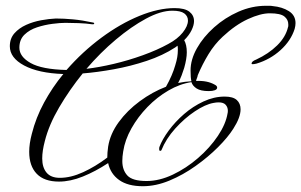

<svg xmlns="http://www.w3.org/2000/svg" viewBox="-20 -598 1042 664"><path d="M474 46Q422 46 392 24.5Q362 3 354 -34Q310 -5 266.5 12.5Q223 30 184 30Q133 30 107 3Q81 -24 81 -73Q81 -101 90 -135Q104 -191 132.5 -243.5Q161 -296 199 -342Q113 -345 63.5 -371.5Q14 -398 14 -438Q14 -465 30 -483Q46 -501 70.5 -512Q95 -523 122.5 -528Q150 -533 173 -534Q201 -534 233 -531Q265 -528 302 -520Q307 -519 305.5 -516Q304 -513 299 -514Q278 -517 252.5 -518Q227 -519 206 -519Q188 -519 161 -515.5Q134 -512 108 -503.5Q82 -495 64.5 -478Q47 -461 47 -433Q47 -402 86 -380Q125 -358 210 -356Q265 -419 330.5 -467.5Q396 -516 462 -543Q528 -570 584 -570Q619 -570 635 -557.5Q651 -545 651 -525Q651 -511 642.5 -493.5Q634 -476 617 -459Q626 -443 626 -417Q626 -395 617 -363Q613 -350 608 -337Q603 -324 596 -311Q620 -316 642 -317Q639 -328 639 -354Q639 -392 661 -431Q683 -470 720.5 -503.5Q758 -537 804.5 -557.5Q851 -578 900 -578Q906 -578 912 -578Q918 -578 923 -577Q956 -574 979 -559.5Q1002 -545 1002 -518Q1002 -509 999 -498Q986 -457 950 -424.5Q914 -392 867 -378Q863 -377 859.5 -376.5Q856 -376 854 -376Q850 -376 850 -378Q850 -386 866 -392Q909 -412 938.5 -441Q968 -470 976 -504Q977 -506 977 -509Q977 -512 977 -514Q977 -530 963.5 -541Q950 -552 913 -552Q881 -552 837.5 -532Q794 -512 750 -471Q722 -445 701 -410.5Q680 -376 664 -338Q663 -332 661 -327.5Q659 -323 658 -318Q697 -320 723 -305Q731 -301 731 -295Q731 -289 723 -286Q715 -283 702 -283Q674 -283 660 -292Q646 -301 642 -314Q602 -308 562.5 -285Q523 -262 490 -228Q457 -194 434.5 -154Q412 -114 406 -74Q403 -56 403 -41Q403 -10 420.5 9Q438 28 487 28Q531 28 577.5 6Q624 -16 665 -51.5Q706 -87 733.5 -128Q761 -169 767 -206Q768 -209 768 -215Q768 -227 760.5 -235.5Q753 -244 736 -244Q732 -244 727.5 -243.5Q723 -243 718 -242Q690 -237 654 -213Q618 -189 586 -153.5Q554 -118 538 -78Q534 -76 534 -76Q529 -76 531 -89Q541 -116 563.5 -146.5Q586 -177 616.5 -203.5Q647 -230 683.5 -247Q720 -264 757 -264Q786 -264 799 -252Q812 -240 812 -220Q812 -192 787 -153Q768 -123 734 -89Q700 -55 656.5 -24Q613 7 566 26.5Q519 46 474 46ZM279 -360Q322 -365 373 -377Q424 -389 474 -407Q524 -425 562 -446Q594 -463 612 -485.5Q630 -508 630 -527Q630 -542 617.5 -551.5Q605 -561 576 -561Q536 -561 485 -533.5Q434 -506 380.5 -461Q327 -416 279 -360ZM187 17Q225 17 267.5 -2.5Q310 -22 351 -53Q351 -70 354 -91Q361 -135 390.5 -175.5Q420 -216 463.5 -248Q507 -280 554 -298Q576 -337 586 -372Q591 -388 593 -400.5Q595 -413 595 -423Q595 -428 595 -432Q595 -436 594 -440L586 -434Q543 -406 487.5 -387.5Q432 -369 374 -358.5Q316 -348 266 -344Q220 -287 184.5 -226.5Q149 -166 135 -110Q126 -76 126 -50Q126 -19 141 -1Q156 17 187 17Z"/></svg>

Font: Luxurious Script
Style: Regular
Weight: 400
Designer: Robert E. Leuschke
Foundry: Robert E. Leuschke
Version: Version 1.010; ttfautohint (v1.8.3)